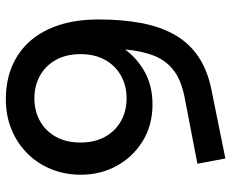

<svg xmlns="http://www.w3.org/2000/svg" viewBox="-87 -688 790 656"><g transform="rotate(90 308.0 -360.0)"><path d="M318.5 15Q256 15 205.5 -6.5Q155 -28 119.5 -68.8Q84 -109.5 65.2 -168.2Q46.5 -227 46.5 -302Q46.5 -384.5 59.2 -450Q72 -515.5 99.8 -563.5Q127.5 -611.5 173.2 -642.5Q219 -673.5 284.5 -687L521.5 -735L539.5 -639.5L309 -595Q251 -583 218 -556.5Q185 -530 169.5 -489Q154 -448 149 -392.5Q180.5 -435 227.5 -460.5Q274.5 -486 337 -486Q407.5 -486 461.8 -452.8Q516 -419.5 546.5 -364Q577 -308.5 577 -241Q577 -188.5 558.8 -142Q540.5 -95.5 506 -60.2Q471.5 -25 424 -5Q376.5 15 318.5 15ZM316 -82.5Q359.5 -82.5 393.8 -101.8Q428 -121 447.5 -156.2Q467 -191.5 467 -240Q467 -288.5 447.5 -323.8Q428 -359 393.8 -378.2Q359.5 -397.5 316 -397.5Q272.5 -397.5 238.2 -378.2Q204 -359 184.5 -323.8Q165 -288.5 165 -240Q165 -191.5 184.5 -156.2Q204 -121 238.2 -101.8Q272.5 -82.5 316 -82.5Z"/></g></svg>

Font: Geologica Roman
Style: Regular
Weight: 400
Designer: Sindre Bremnes, Frode Helland
Foundry: Monokrom Skriftforlag AS
Version: Version 1.010;gftools[0.9.28]